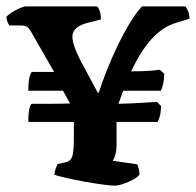

<svg xmlns="http://www.w3.org/2000/svg" viewBox="-35 -583 615 603"><path d="M324 0Q313 0 287 -3.5Q261 -7 230.5 -12.5Q200 -18 174 -24Q148 -30 136 -34Q136 -42 139.5 -52Q143 -62 146 -68L170 -73Q186 -76 191.5 -90.5Q197 -105 197 -153V-200H54Q54 -229 57.5 -242.5Q61 -256 65 -257Q87 -257 119 -257Q151 -257 185 -258L163 -298H54Q54 -326 57.5 -340Q61 -354 65 -357H135L65 -479Q57 -494 50.5 -498.5Q44 -503 29 -503H-6Q-8 -507 -11 -513Q-14 -519 -15 -530Q-9 -537 3 -544.5Q15 -552 27.5 -557.5Q40 -563 46 -563H270Q275 -558 278.5 -547.5Q282 -537 282 -522L243 -512Q198 -501 193 -475Q188 -449 222 -385L272 -292H275Q294 -349 317.5 -402.5Q341 -456 365.5 -498.5Q390 -541 411 -563H547Q551 -559 555.5 -548.5Q560 -538 560 -524L517 -511Q477 -499 442.5 -462Q408 -425 377 -359Q406 -359 425 -360Q444 -361 467 -364L481 -351Q480 -329 476.5 -316Q473 -303 470 -298H352L337 -257Q377 -258 409.5 -260Q442 -262 458 -263L471 -250Q470 -228 466.5 -216.5Q463 -205 460 -200H331V-126Q331 -97 319 -78L396 -67Q398 -63 400.5 -54Q403 -45 403 -35Q398 -27 383.5 -19Q369 -11 352.5 -5.5Q336 0 324 0Z"/></svg>

Font: Texturina 72pt Black
Style: Regular
Weight: 900
Designer: Guillermo Torres Carreño
Foundry: Omnibus-Type
Version: Version 1.002; ttfautohint (v1.8.3)